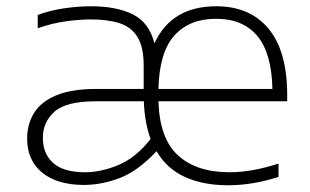

<svg xmlns="http://www.w3.org/2000/svg" viewBox="-20 -568 966 598"><path d="M241.5 8Q158.5 8 111.5 -30.2Q64.5 -68.5 64.5 -136.5Q64.5 -181 86 -216Q107.5 -251 155 -271Q202.5 -291 280.5 -291H427.5V-364.5Q427.5 -421.5 408.2 -452.8Q389 -484 352.2 -495.8Q315.5 -507.5 262.5 -507.5Q227.5 -507.5 184.5 -501.5Q141.5 -495.5 97.5 -480V-521.5Q133.5 -535 177.8 -541.8Q222 -548.5 263.5 -548.5Q343 -548.5 393.8 -523.2Q444.5 -498 461 -433Q514 -548.5 653.5 -548.5Q758.5 -548.5 816.5 -478.5Q874.5 -408.5 874.5 -271.5V-252.5H473.5Q477 -136 534.8 -83.8Q592.5 -31.5 694.5 -31.5Q731 -31.5 769.2 -38.5Q807.5 -45.5 847.5 -58.5V-17Q767 9 690.5 9Q612.5 9 556 -16.8Q499.5 -42.5 467.5 -97Q409.5 -35 352.8 -13.5Q296 8 241.5 8ZM653 -509.5Q569.5 -509.5 522.8 -457Q476 -404.5 473.5 -291H828.5Q826 -403.5 781 -456.5Q736 -509.5 653 -509.5ZM245 -31.5Q295 -31.5 349.2 -54.2Q403.5 -77 449 -135Q430.5 -185.5 428 -252.5H278Q185.5 -252.5 149.5 -220Q113.5 -187.5 113.5 -139Q113.5 -89 145.8 -60.2Q178 -31.5 245 -31.5Z"/></svg>

Font: Encode Sans Exp XLt
Style: Regular
Weight: 200
Width: 7
Designer: Multiple Designers
Foundry: Impallari Type
Version: Version 3.002; ttfautohint (v1.8.3) -l 8 -r 50 -G 200 -x 14 